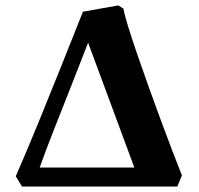

<svg xmlns="http://www.w3.org/2000/svg" viewBox="-20 -686 733 706"><path d="M61 0 38 -38Q79 -132 121 -234.5Q163 -337 204.5 -441Q246 -545 285 -643L415 -666L434 -654Q438 -630 452 -585.5Q466 -541 485.5 -484Q505 -427 527.5 -364.5Q550 -302 572.5 -241Q595 -180 615 -128Q635 -76 649 -41L632 0ZM126 -70H474L304 -529Q274 -451 240.5 -366.5Q207 -282 176.5 -204.5Q146 -127 126 -70Z"/></svg>

Font: Labrada ExtraBold
Style: Regular
Weight: 800
Designer: Mercedes Jáuregui
Foundry: Omnibus-Type Team
Version: Version 1.000; ttfautohint (v1.8.4.7-5d5b)